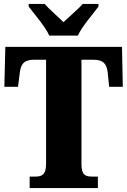

<svg xmlns="http://www.w3.org/2000/svg" viewBox="-20 -951 643 971"><path d="M229 -771H374C393 -816 451 -880 478 -918V-931H398C379 -908 328 -865 301 -839C275 -865 225 -908 206 -931H125V-918C153 -880 210 -816 229 -771ZM130 0H475V-58H446C413 -58 392 -65 392 -120V-649H452C505 -649 520 -626 525 -582L532 -512H601L597 -714H7L2 -512H71L80 -582C85 -626 100 -649 153 -649H213V-122C213 -66 191 -58 158 -58H130Z"/></svg>

Font: Noto Serif Armenian Condensed Black
Style: Regular
Weight: 900
Width: 3
Designer: Monotype Design Team
Foundry: Monotype Imaging Inc.
Version: Version 2.008